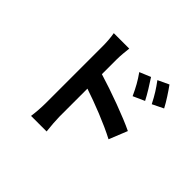

<svg xmlns="http://www.w3.org/2000/svg" viewBox="-185 -1055 1370 1370"><g transform="rotate(45 500.0 -370.5)"><path d="M682 -744 598 -709C635 -657 657 -617 686 -554L773 -593C750 -638 710 -702 682 -744ZM813 -799 730 -760C767 -710 791 -673 823 -610L907 -651C884 -696 842 -759 813 -799ZM283 -81C283 -42 279 19 273 58H430C425 17 420 -53 420 -81V-364C528 -328 678 -270 782 -215L838 -354C746 -399 553 -470 420 -510V-656C420 -698 425 -742 429 -777H273C280 -741 283 -692 283 -656Z"/></g></svg>

Font: Source Han Sans JP
Style: Bold
Weight: 700
Designer: Ryoko NISHIZUKA 西塚涼子 (kana, bopomofo & ideographs); Paul D. Hunt (Latin, Greek & Cyrillic); Sandoll Communications 산돌커뮤니
Foundry: Adobe
Version: Version 2.002;hotconv 1.0.116;makeotfexe 2.5.65601